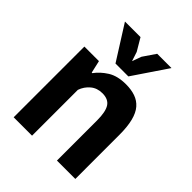

<svg xmlns="http://www.w3.org/2000/svg" viewBox="-207 -846 960 960"><g transform="rotate(45 272.5 -366.0)"><path d="M57 0ZM363 0V-284Q363 -345 345.5 -372Q328 -399 286 -399Q249 -399 223.5 -377.5Q198 -356 187 -324V0H57V-500H160L175 -434H179Q202 -466 240 -490Q278 -514 338 -514Q375 -514 404 -504Q433 -494 453 -471Q473 -448 483 -408.5Q493 -369 493 -311V0ZM318 -550H227L112 -732H222L261 -666L277 -617L295 -666L340 -732H441Z"/></g></svg>

Font: PT Sans
Style: Bold
Weight: 700
Version: Version 2.003W OFL; ttfautohint (v1.6)